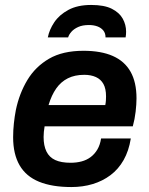

<svg xmlns="http://www.w3.org/2000/svg" viewBox="-20 -743 601 775"><path d="M268 12Q190 12 137.5 -9.5Q85 -31 59 -76Q33 -121 33 -189Q33 -217 36 -245Q39 -273 44 -299Q58 -366 90.5 -420Q123 -474 178 -506Q233 -538 317 -538Q388 -538 435.5 -517Q483 -496 507 -453.5Q531 -411 531 -346Q531 -323 527.5 -292.5Q524 -262 516 -233H160Q158 -221 157 -210.5Q156 -200 156 -190Q156 -155 167.5 -131.5Q179 -108 203 -97Q227 -86 265 -86Q289 -86 309.5 -91.5Q330 -97 346 -109Q362 -121 373 -139.5Q384 -158 388 -184H508Q500 -134 479 -97Q458 -60 426 -36Q394 -12 354 0Q314 12 268 12ZM176 -319H405Q407 -329 407.5 -338Q408 -347 408 -354Q408 -385 397.5 -404Q387 -423 367 -432Q347 -441 320 -441Q282 -441 254 -427Q226 -413 207 -386Q188 -359 176 -319ZM348 -723Q401 -723 431.5 -707.5Q462 -692 475.5 -667.5Q489 -643 489 -615Q489 -609 488.5 -603.5Q488 -598 487 -592H406Q406 -609 397 -620Q388 -631 373 -636.5Q358 -642 339 -642Q313 -642 295.5 -634Q278 -626 268 -614.5Q258 -603 255 -592H173Q179 -623 199 -653Q219 -683 256 -703Q293 -723 348 -723Z"/></svg>

Font: Archivo SemiBold SemiBold
Style: Italic
Weight: 600
Italic angle: -10°
Version: Version 2.001